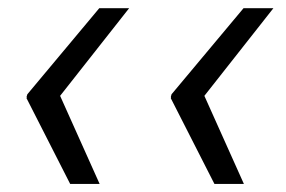

<svg xmlns="http://www.w3.org/2000/svg" viewBox="-20 -535 710 477"><path d="M227.5 -78.1H154.3L45.9 -291L47.9 -297.9H128.9ZM300.8 -514.6 127 -293.9H45.9L47.9 -300.8L226.6 -514.6ZM585.9 -78.1H512.7L404.3 -291L406.2 -297.9H487.3ZM659.2 -514.6 485.4 -293.9H404.3L406.2 -300.8L585 -514.6Z"/></svg>

Font: Inter Tight
Style: Italic
Weight: 400
Italic angle: -9.39999°
Designer: Rasmus Andersson
Foundry: rsms
Version: Version 3.002